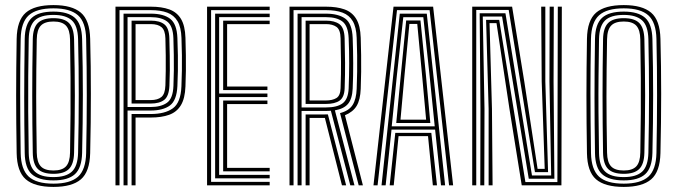

<svg xmlns="http://www.w3.org/2000/svg" viewBox="-20 -722 2639 748"><path d="M188.3 6.2Q114.4 6.2 80.3 -23.6Q46.2 -53.4 44.9 -125.4Q43.9 -187.2 43.4 -242Q42.9 -296.9 42.9 -349.3Q42.9 -401.8 43.4 -455.9Q43.9 -510 44.9 -570.6Q46.2 -642.8 80.4 -672.5Q114.6 -702.2 188.3 -702.2Q260.3 -702.2 294.9 -672.8Q329.5 -643.4 331.3 -570.6Q332.7 -517.8 333.4 -464.6Q334 -411.4 334 -356.6Q334 -301.7 333.4 -244.2Q332.7 -186.7 331.3 -125.4Q329.5 -52.8 295.1 -23.3Q260.7 6.2 188.3 6.2ZM188.3 -6.5Q253.7 -6.5 284 -33.6Q314.2 -60.8 315.6 -125.8Q316.9 -183.9 317.5 -239.7Q318.1 -295.5 318.1 -350.2Q318.1 -404.9 317.5 -459.5Q317 -514.1 315.6 -570.2Q314.2 -635.5 283.8 -662.5Q253.3 -689.5 188.3 -689.5Q122.4 -689.5 92.1 -662.4Q61.8 -635.2 60.6 -570.2Q59.5 -517.6 59 -465.8Q58.5 -413.9 58.6 -360.2Q58.6 -306.6 59.1 -248.5Q59.6 -190.5 60.6 -125.8Q61.8 -62 91.6 -34.2Q121.3 -6.5 188.3 -6.5ZM188.3 -19.2Q130.3 -19.2 103.7 -43.6Q77.2 -67.9 76.3 -125.6Q75.3 -185 74.8 -237.5Q74.3 -289.9 74.3 -341.3Q74.3 -392.7 74.8 -448.5Q75.3 -504.2 76.3 -570.2Q77.2 -628 103.7 -652.4Q130.2 -676.8 188.3 -676.8Q244.4 -676.8 271.4 -652.8Q298.5 -628.9 299.9 -569.9Q301.4 -514 302.1 -460.3Q302.8 -406.5 302.8 -352.6Q302.7 -298.7 302 -242.7Q301.3 -186.6 299.9 -126.2Q298.5 -67.7 271.9 -43.5Q245.3 -19.2 188.3 -19.2ZM188.3 -32.1Q237.3 -32.1 260.1 -53.5Q282.9 -74.9 284.2 -126.6Q285.6 -187.3 286.2 -243.7Q286.8 -300.1 286.8 -354Q286.8 -407.9 286.2 -461.3Q285.6 -514.7 284.2 -569.4Q283 -621.8 259.7 -642.8Q236.4 -663.9 188.3 -663.9Q137.2 -663.9 115 -641.9Q92.9 -619.8 91.9 -569.8Q90.6 -493.1 90 -425.7Q89.4 -358.3 89.9 -286.7Q90.4 -215 91.9 -126Q92.9 -75.9 115.3 -54Q137.7 -32.1 188.3 -32.1ZM188.3 -44.8Q146.1 -44.8 127.3 -63.8Q108.5 -82.7 107.7 -126.2Q106.7 -185.4 106.1 -240.9Q105.6 -296.4 105.6 -350.5Q105.6 -404.6 106.1 -458.9Q106.6 -513.1 107.7 -569.8Q108.5 -613.4 127.4 -632.3Q146.3 -651.2 188.3 -651.2Q230.4 -651.2 248.9 -632.1Q267.4 -613 268.6 -569Q270 -508.1 270.8 -454.5Q271.6 -400.9 271.6 -349.2Q271.6 -297.5 270.8 -243.3Q270 -189 268.6 -126.8Q267.6 -82.3 248.5 -63.6Q229.4 -44.8 188.3 -44.8ZM188.3 -57.8Q222.2 -57.8 237.2 -74Q252.3 -90.3 252.9 -128.1Q254.4 -211.5 254.8 -280.6Q255.2 -349.7 254.8 -418.1Q254.4 -486.5 252.9 -567.9Q252.3 -605.6 237.2 -621.9Q222.2 -638.2 188.3 -638.2Q154.4 -638.2 139.1 -622.2Q123.9 -606.3 123.2 -568.8Q122 -504.3 121.5 -450.1Q121 -396 121 -345.4Q121 -294.8 121.6 -242Q122.2 -189.1 123.2 -127.1Q123.9 -90.2 138.9 -74Q153.8 -57.8 188.3 -57.8Z M429.9 0V-696H567.3Q610 -696 639.7 -685.3Q669.4 -674.5 685.2 -648.1Q701 -621.7 702.5 -574.8Q703.7 -538.5 704.1 -507.3Q704.5 -476.1 704.2 -446.6Q703.8 -417.1 702.5 -385.3Q700.7 -338.4 684.7 -312Q668.7 -285.5 639.1 -274.8Q609.5 -264.1 566.9 -264.1H508.1V0H492.6V-277.8H566.9Q622.5 -277.8 653.3 -299.9Q684.2 -322 686.8 -385.7Q688.2 -417.7 688.6 -446.8Q689.1 -476 688.7 -506.7Q688.4 -537.5 687 -574.2Q685.6 -616 671.6 -639.5Q657.6 -663.1 631.5 -672.8Q605.4 -682.5 567.3 -682.5H445.6V0ZM461.3 0V-668.8H567.3Q617.5 -668.8 643.3 -648.5Q669.1 -628.3 671.1 -574.2Q672.5 -537.6 673 -506.2Q673.4 -474.7 673 -445.7Q672.5 -416.7 671.1 -386.7Q668.5 -330.7 641.9 -311Q615.2 -291.4 566.9 -291.4H476.9V0ZM476.9 -305.1H566.9Q607.1 -305.1 630.5 -321.6Q653.9 -338.1 655.7 -387.6Q657.1 -419.4 657.3 -448.7Q657.6 -477.9 657.1 -508.2Q656.6 -538.6 655.5 -573.3Q653.8 -621.2 631.2 -638.2Q608.7 -655.2 567.3 -655.2H476.9ZM492.6 -318.6V-641.6H567.3Q602.2 -641.6 620.4 -627.1Q638.7 -612.7 639.8 -572.8Q640.8 -533.9 641.3 -504.2Q641.9 -474.4 641.6 -447.2Q641.4 -420 640 -388.1Q638.3 -347.4 619.9 -333Q601.4 -318.6 566.9 -318.6ZM508.1 -332.1H566.9Q594.6 -332.1 608.9 -344.2Q623.2 -356.3 624.4 -389.3Q625.4 -416.8 625.7 -445.7Q626.1 -474.6 625.7 -506Q625.3 -537.4 624.4 -572.2Q623.6 -603.3 609.8 -615.7Q595.9 -628.1 567.3 -628.1H508.1Z M786.7 0V-696H1030.6V-682.5H802.4V-13.5H1030.6V0ZM849.4 -54.4V-330.4H1021.8V-316.7H864.8V-67.9H1030.6V-54.4ZM818.1 -27.2V-668.8H1030.6V-655.2H833.7V-357.6H1021.8V-343.9H833.7V-40.8H1030.6V-27.2ZM849.4 -371.1V-641.6H1030.6V-628.1H864.8V-384.8H1021.8V-371.1Z M1107.9 0V-696H1250.1Q1292.3 -696 1321.9 -685.5Q1351.6 -675 1367.7 -648.6Q1383.8 -622.3 1385.3 -574.8Q1386.5 -540.1 1386.9 -507.3Q1387.4 -474.5 1387 -442.1Q1386.7 -409.7 1385.3 -376Q1383.7 -333.4 1369.5 -309.6Q1355.3 -285.9 1323.9 -273L1393.8 0H1377.4L1304.7 -281.4Q1339.5 -290.4 1353.8 -313.1Q1368.1 -335.9 1369.6 -376.4Q1371 -410.1 1371.4 -442.6Q1371.9 -475 1371.4 -507.6Q1371 -540.2 1369.6 -574.4Q1368.2 -615.8 1354.4 -639.4Q1340.6 -663 1314.5 -672.8Q1288.5 -682.5 1250.1 -682.5H1123.6V0ZM1170.6 0V-276.1H1235.7Q1241.3 -276.1 1246.7 -276.2Q1252.1 -276.3 1257.4 -276.3L1328.5 0H1312.2L1245.7 -262.6Q1243.4 -262.6 1241 -262.6Q1238.6 -262.6 1236.1 -262.6H1186.1V0ZM1139.3 0V-668.8H1250.1Q1297.5 -668.8 1324.7 -649.7Q1351.9 -630.6 1354 -573.8Q1355.8 -524.7 1356 -475.4Q1356.2 -426.1 1354 -377.1Q1352.2 -336.9 1335.9 -317.5Q1319.7 -298.1 1284.7 -292.1L1361 0H1344.7L1269 -290.6Q1264.1 -290.1 1259 -290Q1253.8 -289.9 1249.5 -289.9H1154.9V0ZM1154.9 -303.4H1249.5Q1293.8 -303.4 1315.1 -319.7Q1336.5 -336 1338.3 -377.5Q1340.3 -429 1340.4 -475.1Q1340.5 -521.2 1338.3 -573.2Q1336.4 -620.8 1314.3 -638Q1292.1 -655.2 1250.1 -655.2H1154.9ZM1170.6 -317.1V-641.6H1250.1Q1283.8 -641.6 1302.6 -627.7Q1321.4 -613.7 1322.6 -572.9Q1323.9 -521.6 1324.3 -477.7Q1324.7 -433.9 1322.7 -378Q1321.4 -343.1 1303.1 -330.1Q1284.9 -317.1 1249.5 -317.1ZM1186.1 -330.6H1249.5Q1275.2 -330.6 1290.6 -340Q1306 -349.4 1306.9 -378.7Q1309 -437.1 1308.5 -479.8Q1308.1 -522.5 1306.9 -572.5Q1306.2 -606.3 1290.9 -617.2Q1275.6 -628.1 1250.1 -628.1H1186.1Z M1435 0 1513.1 -696H1667.4L1745.3 0H1729.5L1653.7 -682.4H1526.6L1451 0ZM1498.1 0 1520 -204.4H1660.3L1682.4 0H1666.3L1647.5 -191.7H1532.7L1513.9 0ZM1466.4 0 1537.5 -668.7H1642.7L1714.1 0H1698.1L1675.1 -217H1505.3L1482.4 0ZM1506.1 -229.9H1673.6L1653.5 -428.4L1629.2 -654.9H1551.1L1526.2 -428.4ZM1523.7 -242.8 1541.4 -428.4 1562.4 -642.2H1618.1L1639.4 -428.4L1656.5 -242.8ZM1540.2 -255.7H1640.1L1624.4 -428.4L1605.6 -628.7H1574.9L1555.9 -428.4Z M1819.7 0V-696H1975.1L2022.7 -403.3L2074.4 -64H2102.1L2090.4 -404.5L2088.4 -696H2104.5V-404.5L2115.2 -51.3H2064.1L1961.8 -683.3H1835.4V0ZM1851.1 0 1851.8 -297.4 1848.7 -670.4H1949.1L2052.5 -38.4H2127.3L2120.6 -404.5L2121.4 -696H2137.5L2136.6 -404.5L2139.8 -25.6H2040L1936 -657.6H1860.8L1867.5 -297.4L1866.7 0ZM1883.6 0V-297.4L1873.7 -644.7H1924.8L2026.9 -12.7H2151.5L2153.1 -696H2168.8L2167.2 0H2012.6L1964.4 -300.1L1914.3 -632H1887.2L1896.6 -297.4L1899 0Z M2410.1 6.2Q2336.2 6.2 2302 -23.6Q2267.9 -53.4 2266.7 -125.4Q2265.7 -187.2 2265.2 -242Q2264.7 -296.9 2264.7 -349.3Q2264.7 -401.8 2265.2 -455.9Q2265.7 -510 2266.7 -570.6Q2267.9 -642.8 2302.1 -672.5Q2336.3 -702.2 2410.1 -702.2Q2482.1 -702.2 2516.6 -672.8Q2551.2 -643.4 2553 -570.6Q2554.4 -517.8 2555.1 -464.6Q2555.8 -411.4 2555.8 -356.6Q2555.8 -301.7 2555.1 -244.2Q2554.4 -186.7 2553 -125.4Q2551.2 -52.8 2516.8 -23.3Q2482.4 6.2 2410.1 6.2ZM2410.1 -6.5Q2475.5 -6.5 2505.7 -33.6Q2535.9 -60.8 2537.4 -125.8Q2538.7 -183.9 2539.2 -239.7Q2539.8 -295.5 2539.8 -350.2Q2539.8 -404.9 2539.3 -459.5Q2538.7 -514.1 2537.4 -570.2Q2535.9 -635.5 2505.5 -662.5Q2475.1 -689.5 2410.1 -689.5Q2344.2 -689.5 2313.9 -662.4Q2283.6 -635.2 2282.3 -570.2Q2281.3 -517.6 2280.8 -465.8Q2280.3 -413.9 2280.3 -360.2Q2280.3 -306.6 2280.9 -248.5Q2281.4 -190.5 2282.4 -125.8Q2283.6 -62 2313.3 -34.2Q2343 -6.5 2410.1 -6.5ZM2410.1 -19.2Q2352 -19.2 2325.5 -43.6Q2299 -67.9 2298 -125.6Q2297.1 -185 2296.6 -237.5Q2296.1 -289.9 2296.1 -341.3Q2296.1 -392.7 2296.5 -448.5Q2297 -504.2 2298 -570.2Q2298.9 -628 2325.4 -652.4Q2351.9 -676.8 2410.1 -676.8Q2466.1 -676.8 2493.2 -652.8Q2520.2 -628.9 2521.7 -569.9Q2523.1 -514 2523.8 -460.3Q2524.5 -406.5 2524.5 -352.6Q2524.5 -298.7 2523.8 -242.7Q2523 -186.6 2521.7 -126.2Q2520.2 -67.7 2493.6 -43.5Q2467 -19.2 2410.1 -19.2ZM2410.1 -32.1Q2459 -32.1 2481.9 -53.5Q2504.7 -74.9 2506 -126.6Q2507.4 -187.3 2507.9 -243.7Q2508.5 -300.1 2508.5 -354Q2508.5 -407.9 2507.9 -461.3Q2507.4 -514.7 2506 -569.4Q2504.7 -621.8 2481.4 -642.8Q2458.1 -663.9 2410.1 -663.9Q2359 -663.9 2336.8 -641.9Q2314.6 -619.8 2313.7 -569.8Q2312.4 -493.1 2311.8 -425.7Q2311.1 -358.3 2311.6 -286.7Q2312.1 -215 2313.7 -126Q2314.6 -75.9 2337 -54Q2359.4 -32.1 2410.1 -32.1ZM2410.1 -44.8Q2367.8 -44.8 2349.1 -63.8Q2330.3 -82.7 2329.4 -126.2Q2328.4 -185.4 2327.9 -240.9Q2327.4 -296.4 2327.4 -350.5Q2327.4 -404.6 2327.9 -458.9Q2328.4 -513.1 2329.4 -569.8Q2330.3 -613.4 2349.2 -632.3Q2368 -651.2 2410.1 -651.2Q2452.2 -651.2 2470.7 -632.1Q2489.2 -613 2490.4 -569Q2491.8 -508.1 2492.5 -454.5Q2493.3 -400.9 2493.3 -349.2Q2493.3 -297.5 2492.5 -243.3Q2491.8 -189 2490.4 -126.8Q2489.4 -82.3 2470.3 -63.6Q2451.2 -44.8 2410.1 -44.8ZM2410.1 -57.8Q2443.9 -57.8 2459 -74Q2474 -90.3 2474.6 -128.1Q2476.1 -211.5 2476.5 -280.6Q2476.9 -349.7 2476.5 -418.1Q2476.1 -486.5 2474.6 -567.9Q2474 -605.6 2459 -621.9Q2444 -638.2 2410.1 -638.2Q2376.1 -638.2 2360.9 -622.2Q2345.6 -606.3 2345 -568.8Q2343.8 -504.3 2343.3 -450.1Q2342.7 -396 2342.7 -345.4Q2342.7 -294.8 2343.3 -242Q2343.9 -189.1 2345 -127.1Q2345.6 -90.2 2360.6 -74Q2375.6 -57.8 2410.1 -57.8Z"/></svg>

Font: Big Shoulders Inline Text SC Thin
Style: Regular
Weight: 100
Designer: Patric King
Foundry: XO Type Co
Version: Version 2.002